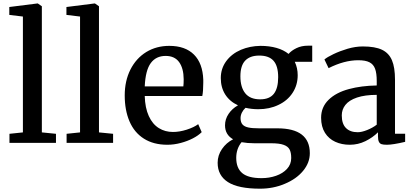

<svg xmlns="http://www.w3.org/2000/svg" viewBox="-20 -840 2427 1129"><path d="M114.7 -61.5V-742.7L34.7 -752.4V-798.8L201.2 -819.8H202.1L226.1 -803.2V-61.5L309.1 -53.2V0H35.6V-53.2Z M450.7 -61.5V-742.7L370.6 -752.4V-798.8L537.1 -819.8H538.1L562 -803.2V-61.5L645 -53.2V0H371.6V-53.2Z M840.3 -534.2Q899.9 -570.3 975.6 -570.3Q1069.3 -570.3 1120.6 -519Q1171.9 -467.8 1175.3 -371.1V-353.5Q1175.3 -302.7 1169.4 -275.4H831.1Q833 -205.6 855 -157.5Q877 -109.4 914.6 -86.4Q950.7 -64 997.1 -64Q1035.6 -64 1078.1 -77.6Q1120.6 -91.3 1145.5 -109.9L1166 -63Q1147 -43.5 1114.5 -26.6Q1082 -9.8 1043 0.5Q1003.4 11.2 963.9 11.2Q882.8 11.2 826.2 -24.7Q769.5 -60.5 741.2 -127Q713.4 -192.4 713.4 -278.8Q713.4 -364.3 746.8 -430.7Q780.3 -497.1 840.3 -534.2ZM1058.1 -332Q1060.1 -347.7 1060.1 -374Q1059.6 -438.5 1033.2 -474.9Q1006.8 -511.2 954.1 -511.2Q897.5 -511.2 866.5 -469Q835.4 -426.8 831.1 -332Z M1498.5 -197.8Q1459.5 -197.8 1423.8 -206.1Q1410.2 -193.8 1402.3 -177.7Q1394.5 -161.6 1394.5 -145.5Q1394.5 -121.1 1405.8 -108.2Q1417 -95.2 1440.9 -90.3Q1462.4 -85.4 1504.4 -85.4H1610.8Q1801.8 -85.4 1801.8 61Q1801.8 117.2 1762 165Q1722.2 212.9 1653.8 241.2Q1586.9 269.5 1509.3 269.5H1508.8Q1380.9 269.5 1320.3 230.7Q1259.8 191.9 1259.8 117.2Q1259.8 73.2 1285.4 36.1Q1311 -1 1350.6 -21Q1303.2 -47.9 1303.2 -103Q1303.2 -139.2 1324 -170.2Q1344.7 -201.2 1379.4 -220.7Q1330.6 -243.2 1304.4 -284.4Q1278.3 -325.7 1278.3 -380.9Q1278.3 -437 1310.3 -480.5Q1342.3 -523.9 1397 -547.4Q1449.2 -569.3 1510.7 -570.3H1511.2Q1564 -570.3 1606 -558.3Q1647.9 -546.4 1676.8 -522.9Q1693.4 -542.5 1723.1 -556.9Q1752.9 -571.3 1789.6 -571.3H1815.9V-476.6H1713.4Q1730.5 -439.9 1730.5 -397.9Q1730.5 -339.8 1700.4 -293.9Q1670.4 -248 1617.2 -223.1Q1564.9 -197.8 1499 -197.8ZM1504.4 -513.2Q1450.2 -513.2 1421.9 -483.6Q1393.6 -454.1 1393.6 -391.1Q1393.6 -327.1 1422.1 -291.5Q1450.7 -255.9 1509.3 -255.9H1509.8Q1564.5 -255.9 1590.1 -288.3Q1615.7 -320.8 1615.7 -386.2Q1615.7 -451.7 1588.6 -482.4Q1561.5 -513.2 1504.9 -513.2ZM1369.1 88.4Q1369.1 148.4 1404.5 178Q1439.9 207.5 1517.6 207.5H1518.6Q1563.5 207.5 1603.3 193.6Q1643.1 179.7 1667.5 153.3Q1692.4 126.5 1692.4 89.4Q1692.4 56.6 1682.6 38.6Q1672.9 20.5 1647.9 11.7Q1623 2.4 1574.2 2.4H1476.1Q1435.1 2.4 1400.4 -3.9Q1369.1 34.7 1369.1 88.4Z M2195.3 -362.8Q2195.3 -409.7 2185.5 -435.8Q2175.8 -461.9 2152.8 -473.6Q2129.9 -485.8 2086.4 -485.8Q2004.4 -485.8 1912.6 -439.5H1912.1L1887.7 -490.2Q1902.3 -503.4 1940.7 -521.7Q1979 -540 2023.4 -553.2Q2070.3 -566.9 2113.8 -566.9Q2185.1 -566.9 2225.8 -547.6Q2266.6 -528.3 2284.7 -485.8Q2302.7 -443.8 2302.7 -371.1V-53.7H2362.3V-5.9Q2290 11.2 2254.9 11.2Q2233.4 11.2 2223.1 7.6Q2212.9 3.9 2208 -6.3Q2202.6 -17.1 2202.6 -38.6V-62Q2171.9 -31.2 2128.7 -10Q2085.4 11.2 2037.1 11.2Q1989.3 11.2 1951.2 -6.3Q1913.1 -23.9 1891.1 -58.6Q1868.2 -94.7 1868.2 -147.5Q1868.2 -210 1911.9 -252.9Q1955.6 -295.9 2032.2 -316.4Q2104.5 -335.9 2195.3 -337.4ZM2195.3 -282.2Q2126 -282.2 2079.1 -266.4Q2032.2 -250.5 2010.7 -222.7Q1989.7 -195.8 1989.7 -161.6Q1989.7 -111.8 2014.4 -87.2Q2039.1 -62.5 2083.5 -62.5Q2106.4 -62.5 2138.9 -75.4Q2171.4 -88.4 2195.3 -106.9Z"/></svg>

Font: Merriweather
Style: Regular
Weight: 400
Designer: Eben Sorkin
Foundry: Eben Sorkin
Version: Version 1.584; ttfautohint (v1.8.1)